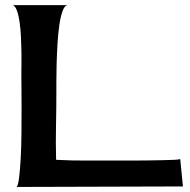

<svg xmlns="http://www.w3.org/2000/svg" viewBox="-20 -740 754 760"><path d="M45.9 0Q51.8 -5.9 55.7 -37.6Q59.6 -69.3 62 -114.3Q64.5 -159.2 64.9 -211.4Q65.4 -263.7 65.4 -311.5Q65.4 -359.4 64.9 -396.5Q64.5 -433.6 64.5 -448.2Q64.5 -456.1 64.9 -479Q65.4 -502 64.9 -531.2Q64.5 -560.5 63 -592.8Q61.5 -625 57.6 -652.3Q53.7 -679.7 46.9 -698.2Q40 -716.8 30.3 -719.7H249Q236.3 -719.7 228 -697.3Q219.7 -674.8 214.8 -640.6Q210 -606.4 207.5 -564.9Q205.1 -523.4 204.1 -485.4Q203.1 -447.3 203.1 -417.5Q203.1 -387.7 203.1 -377Q203.1 -309.6 201.7 -242.2Q200.2 -174.8 202.1 -107.4Q235.4 -105.5 263.7 -105Q292 -104.5 319.3 -104.5Q346.7 -104.5 375.5 -104.5Q404.3 -104.5 437.5 -104.5Q444.3 -104.5 464.8 -104.5Q485.4 -104.5 512.2 -104.5Q539.1 -104.5 569.3 -105Q599.6 -105.5 625.5 -106Q651.4 -106.4 669.9 -107.4Q688.5 -108.4 693.4 -110.4L704.1 -2Z"/></svg>

Font: Cherry Cream Soda
Style: Regular
Weight: 400
Designer: Font Diner, Inc
Foundry: Font Diner, Inc
Version: Version 1.000